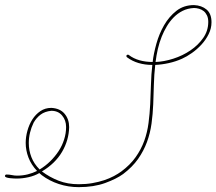

<svg xmlns="http://www.w3.org/2000/svg" viewBox="-169 -691 869 771"><path d="M-11.1 3.9Q-29.9 15 -54.4 20.5Q-78.8 26 -100.9 26Q-105.5 26 -113.6 25.7Q-121.7 25.4 -129.6 24.4Q-137.4 23.4 -143.2 21.5Q-149.1 19.5 -149.1 15.6Q-149.1 13.7 -147.5 11.7Q-145.8 9.8 -143.2 9.8Q-132.2 9.8 -121.4 12Q-110.7 14.3 -100.9 14.3Q-77.5 14.3 -57.3 9.1Q-37.1 3.9 -20.2 -4.6Q-43.6 -29.3 -54.7 -58.3Q-65.8 -87.2 -65.8 -117.2Q-65.8 -141.3 -58.9 -166Q-52.1 -190.8 -39.1 -211.3Q-26 -231.8 -6.8 -244.8Q12.4 -257.8 37.1 -257.8Q72.3 -255.9 90.5 -234Q108.7 -212.2 108.7 -180.3Q107.4 -127.6 80.1 -81.1Q52.7 -34.5 -0.7 -2.6Q30.6 20.8 66.7 34.8Q102.9 48.8 147.1 48.8Q176.4 48.8 202.1 44.3Q227.9 39.7 249.3 32.6Q270.8 25.4 288.4 16Q306 6.5 318.4 -2.6Q353.5 -28.6 375.7 -59.9Q397.8 -91.1 410.2 -125.3Q422.5 -159.5 427.4 -196.9Q432.3 -234.4 434.2 -273.1Q436.2 -311.8 437.2 -351.6Q438.2 -391.3 442.7 -430.3Q413.4 -430.3 387.7 -437.8Q362 -445.3 341.1 -460.9Q338.5 -462.9 338.5 -466.1Q338.5 -468.8 340.5 -470.1Q342.4 -471.4 344.4 -471.4Q347 -471.4 348.3 -470.1Q367.2 -455.7 391.6 -448.9Q416 -442.1 444 -442.1Q447.9 -475.9 459 -515.6Q470.1 -555.3 489.9 -589.8Q509.8 -624.3 539.4 -647.5Q569 -670.6 610 -670.6Q640.6 -669.3 660.5 -652.7Q680.3 -636.1 680.3 -601.6Q680.3 -576.8 668.9 -554Q657.6 -531.2 640 -512Q622.4 -492.8 601.6 -478.2Q580.7 -463.5 561.8 -455.1Q537.1 -444 509.4 -437.8Q481.8 -431.6 454.4 -430.3Q449.9 -391.3 448.9 -351.6Q447.9 -311.8 446.3 -272.5Q444.7 -233.1 439.5 -194.7Q434.2 -156.2 421.2 -120.8Q408.2 -85.3 385.4 -52.7Q362.6 -20.2 325.5 7.8Q298.8 27.3 253.3 43.9Q207.7 60.5 147.1 60.5Q105.5 60.5 67.1 47.9Q28.6 35.2 -1.3 12.4ZM-33.9 -198.6Q-53.4 -158.2 -53.4 -116.5Q-53.4 -87.2 -43 -60.2Q-32.6 -33.2 -9.8 -10.4Q13.7 -24.7 32.9 -43.6Q52.1 -62.5 66.4 -84.3Q80.7 -106.1 88.5 -130.9Q96.4 -155.6 96.4 -181Q96.4 -208.3 80.4 -227.2Q64.5 -246.1 37.1 -246.1Q11.1 -243.5 -5.9 -230.8Q-22.8 -218.1 -33.9 -198.6ZM480.5 -544.3Q470.7 -519.5 464.8 -494.1Q459 -468.8 455.7 -442.1Q489.6 -443.4 527 -455.4Q564.5 -467.4 595.7 -488.6Q627 -509.8 647.1 -538.7Q667.3 -567.7 667.3 -602.9Q667.3 -618.5 662.1 -629.2Q656.9 -640 648.8 -646.5Q640.6 -653 630.2 -655.9Q619.8 -658.9 610 -658.9Q584.6 -657.6 564.5 -647.5Q544.3 -637.4 528.3 -621.1Q512.4 -604.8 500.7 -585Q488.9 -565.1 480.5 -544.3Z"/></svg>

Font: League Script
Style: League Script
Weight: 400
Foundry: Haley Fiege
Version: Version 1.001